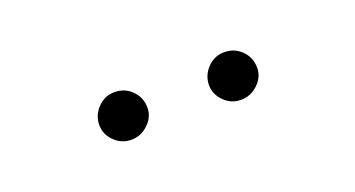

<svg xmlns="http://www.w3.org/2000/svg" viewBox="-24 -909 548 296"><g transform="rotate(-20 250.0 -761.0)"><path d="M121 -760Q121 -776 132.5 -788Q144 -800 160 -800Q177 -800 188.5 -788.5Q200 -777 200 -760Q200 -745 188 -733.5Q176 -722 160 -722Q144 -722 132.5 -733.5Q121 -745 121 -760ZM301 -760Q301 -776 312.5 -788Q324 -800 340 -800Q357 -800 368.5 -788.5Q380 -777 380 -760Q380 -745 368 -733.5Q356 -722 340 -722Q324 -722 312.5 -733.5Q301 -745 301 -760Z"/></g></svg>

Font: Martel Sans ExtraLight
Style: Regular
Weight: 275
Designer: Dan Reynolds and Mathieu Réguer
Foundry: Dan Reynolds and Mathieu Réguer
Version: Version 1.002; ttfautohint (v1.1) -l 5 -r 5 -G 72 -x 0 -D la